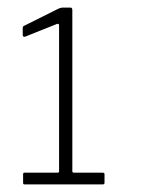

<svg xmlns="http://www.w3.org/2000/svg" viewBox="-20 -867 407 507"><path d="M256 -407C256 -409.7 254.3 -411 251 -411H175C172.3 -411 171 -412.3 171 -415V-840C171 -844.7 169.3 -847 166 -847H147C142.3 -847 137.3 -845.7 132 -843L44 -799C43.3 -799 42.5 -798.5 41.5 -797.5C40.5 -796.5 40 -795 40 -793V-775C40 -771 42 -769.3 46 -770L131 -804C134.3 -804.7 136 -803.3 136 -800V-414C136 -412 134.3 -411 131 -411H45C42.3 -411 41 -409.7 41 -407V-384C41 -381.3 42.3 -380 45 -380H251C254.3 -380 256 -381.3 256 -384Z"/></svg>

Font: Libre Franklin ExtraLight
Style: Regular
Weight: 275
Designer: Pablo Impallari, Rodrigo Fuenzalida
Foundry: Impallari Type
Version: Version 1.002; ttfautohint (v1.5)